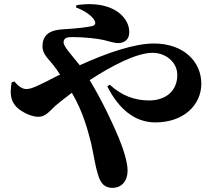

<svg xmlns="http://www.w3.org/2000/svg" viewBox="-20 -832 1040 927"><path d="M347 -796C394 -779 430 -750 438 -730C443 -717 438 -709 424 -706C404 -701 354 -695 307 -692C267 -689 185 -692 185 -608C185 -571 212 -550 238 -517C248 -504 259 -489 270 -472C250 -462 229 -452 209 -441C173 -424 134 -402 108 -402C85 -402 67 -418 49 -439L36 -434C27 -377 33 -352 50 -327C70 -298 126 -268 165 -268C200 -268 218 -294 247 -321C270 -340 297 -362 327 -384C383 -289 405 -198 420 -140C433 -82 440 -30 453 11C466 55 486 75 523 75C567 75 596 42 596 -8C596 -50 575 -114 554 -165C529 -226 473 -347 413 -445C520 -515 639 -577 717 -577C779 -577 836 -533 836 -470C836 -391 778 -347 700 -347C629 -347 566 -371 510 -423L498 -415C552 -308 629 -241 730 -241C869 -241 952 -327 952 -428C952 -534 867 -622 723 -622C629 -622 497 -577 365 -517C328 -564 287 -607 287 -627C287 -650 306 -653 328 -653C385 -653 450 -646 480 -639C497 -635 530 -624 551 -624C581 -624 604 -642 604 -675C604 -704 595 -729 571 -755C538 -791 466 -825 349 -807Z"/></svg>

Font: Noto Serif TC Black
Style: Regular
Weight: 900
Version: Version 1.001;PS 1.001;hotconv 16.6.54;makeotf.lib2.5.65590